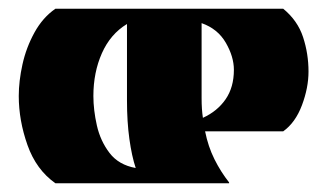

<svg xmlns="http://www.w3.org/2000/svg" viewBox="-20 -420 732 440"><path d="M107 0Q63 -31 43 -87.5Q23 -144 23 -200Q23 -234 31.5 -272.5Q40 -311 59 -345.5Q78 -380 107 -400H629Q662 -373 674.5 -335Q687 -297 687 -256Q687 -219 672 -179Q657 -139 629 -119H450Q457 -84 471.5 -55Q486 -26 505 -2V0ZM442 -195Q442 -169 445 -150Q478 -165 497 -192.5Q516 -220 516 -260Q516 -290 497.5 -322Q479 -354 442 -367ZM194 -200Q194 -168 202 -132.5Q210 -97 231 -69.5Q252 -42 291 -35Q282 -62 276.5 -101.5Q271 -141 271 -190V-365Q233 -342 213.5 -298Q194 -254 194 -200Z"/></svg>

Font: Tac One
Style: Regular
Weight: 400
Designer: Oluseyi Olusanya, David Udoh, Eyiyemi Adegbite, Mirko Velimirović
Version: Version 1.003; ttfautohint (v1.8.4.7-5d5b)